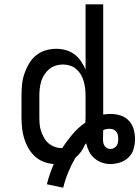

<svg xmlns="http://www.w3.org/2000/svg" viewBox="-20 -755 648 893"><path d="M274 118 198 102Q204 78 212 54.5Q220 31 230 8Q205 6 182 -3Q159 -12 141 -29Q123 -46 111 -67.5Q99 -89 92 -112.5Q85 -136 82.5 -160.5Q80 -185 80 -210V-310Q80 -336 82.5 -361.5Q85 -387 93 -411Q101 -435 114 -457.5Q127 -480 146.5 -496.5Q166 -513 191 -520.5Q216 -528 242 -528Q264 -528 286 -522Q308 -516 326 -502.5Q344 -489 356.5 -470.5Q369 -452 378 -432V-735H460V-222Q469 -224 477.5 -224.5Q486 -225 495 -225Q518 -225 540.5 -218Q563 -211 579 -194Q595 -177 601.5 -154.5Q608 -132 608 -109Q608 -85 601.5 -62.5Q595 -40 578.5 -23.5Q562 -7 539 0.5Q516 8 493 8Q473 8 453.5 1Q434 -6 418.5 -19.5Q403 -33 394 -51Q385 -69 381 -89Q380 -88 378.5 -86Q377 -84 375 -82Q368 -65 357 -49.5Q346 -34 331 -22Q312 11 297.5 46Q283 81 274 118ZM269 -66Q291 -100 317.5 -131Q344 -162 377 -185Q377 -192 377.5 -198Q378 -204 378 -210V-310Q378 -327 376 -343.5Q374 -360 369.5 -376.5Q365 -393 356.5 -407.5Q348 -422 335.5 -433Q323 -444 306.5 -449.5Q290 -455 273 -455Q256 -455 239.5 -450Q223 -445 209.5 -434Q196 -423 186.5 -408.5Q177 -394 172 -377.5Q167 -361 165 -344Q163 -327 163 -310V-210Q163 -193 164.5 -176.5Q166 -160 171.5 -144Q177 -128 185.5 -113Q194 -98 207 -87.5Q220 -77 236 -71.5Q252 -66 269 -66ZM493 -62Q502 -62 509.5 -66Q517 -70 522 -76.5Q527 -83 528.5 -91.5Q530 -100 530 -109Q530 -118 528 -127Q526 -136 520.5 -143Q515 -150 506.5 -153Q498 -156 489 -156Q482 -156 474.5 -154.5Q467 -153 460 -150V-148Q460 -138 459.5 -127.5Q459 -117 459 -107Q459 -99 460.5 -91Q462 -83 466.5 -76.5Q471 -70 478 -66Q485 -62 493 -62Z"/></svg>

Font: Iosevka Aile
Style: Regular
Weight: 400
Designer: Belleve Invis
Foundry: Belleve Invis
Version: Version 28.0.1; ttfautohint (v1.8.4)